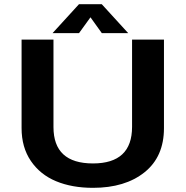

<svg xmlns="http://www.w3.org/2000/svg" viewBox="-20 -890 890 921"><path d="M595 -731H468.5L414 -807L359 -731H232L359 -870H468ZM426 11Q325 11 248.8 -20.8Q172.5 -52.5 128 -118Q83.5 -183.5 83.5 -275.5V-700H236.5V-280.5Q236.5 -106 426 -106Q613.5 -106 613.5 -281.5V-700H766.5V-275.5Q766.5 -138 673.2 -63.5Q580 11 426 11Z"/></svg>

Font: League Mono Wide SemiBold
Style: Regular
Weight: 600
Width: 8
Designer: Tyler Finck
Foundry: The League of Moveable Type / Tyler Finck
Version: Version 2.210